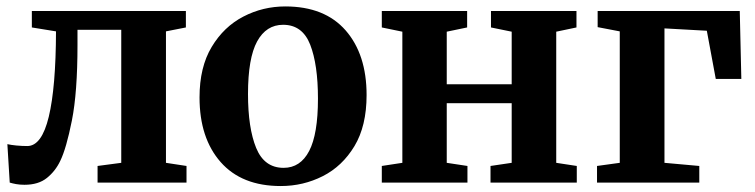

<svg xmlns="http://www.w3.org/2000/svg" viewBox="-20 -582 2406 612"><path d="M58 7Q43.5 7 31.2 4.8Q19 2.5 11 0L3.5 -122.5Q14 -120 32.2 -118.2Q50.5 -116.5 67 -116.5Q113 -116.5 135.5 -210Q158 -303.5 158.5 -482L81.5 -494.5V-547H572.5V-494.5L509 -482V-63L574.5 -53V0H291V-53L366.5 -63V-487H227V-438.5Q227 -287.5 209.2 -198.2Q191.5 -109 172 -69Q156.5 -36.5 129.5 -14.8Q102.5 7 58 7Z M616 -271.5Q616 -368 654.8 -432.5Q693.5 -497 755.8 -529.2Q818 -561.5 889.5 -561.5Q1015 -561.5 1081.8 -485Q1148.5 -408.5 1148.5 -279Q1148.5 -180.5 1109.8 -116.2Q1071 -52 1008.8 -20.5Q946.5 11 875 11Q750.5 11 683.2 -65.5Q616 -142 616 -271.5ZM884 -47Q937.5 -47 965.5 -100.8Q993.5 -154.5 993.5 -267.5Q993.5 -376 968.8 -439.5Q944 -503 882.5 -503Q828.5 -503 799.5 -449.8Q770.5 -396.5 770.5 -282.5Q770.5 -174 796.5 -110.5Q822.5 -47 884 -47Z M1197 0V-53L1262.5 -63V-481L1197 -494.5V-547H1469V-494.5L1404 -481V-313.5H1611V-481L1545 -494.5V-547H1817.5V-494.5L1753 -481V-63L1818.5 -53V0H1543.5V-53L1611 -63V-253H1404V-63L1470 -53V0Z M1885 -547H2338L2343 -330.5H2261.5L2233 -484L2098 -491.5V-63L2209 -53V0H1883V-53L1955.5 -63V-482L1885 -495.5Z"/></svg>

Font: Merriweather Text Regular
Style: Bold
Weight: 700
Designer: Eben Sorkin
Foundry: Eben Sorkin
Version: Version 2.100; ttfautohint (v1.7.19-72a1) -l 8 -r 50 -G 200 